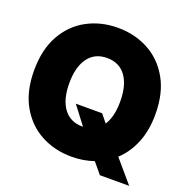

<svg xmlns="http://www.w3.org/2000/svg" viewBox="-139 -868 1024 1052"><g transform="rotate(20 373.0 -342.5)"><path d="M373 11.7Q273.9 11.7 193.6 -31.7Q113.3 -75.2 66.4 -158.9Q19.5 -242.7 19.5 -363.3Q19.5 -484.9 66.4 -568.8Q113.3 -652.8 193.6 -696Q273.9 -739.3 373 -739.3Q472.2 -739.3 552.2 -696Q632.3 -652.8 679.4 -568.8Q726.6 -484.9 726.6 -363.3Q726.6 -268.1 696.5 -195.8Q666.5 -123.5 614.7 -76.2L725.6 53.7H554.7L502.4 -9.3Q442.4 11.7 373 11.7ZM296.9 -269.5H450.2L487.8 -223.1Q521.5 -274.4 521.5 -363.3Q521.5 -458 483.2 -510.7Q444.8 -563.5 373 -563.5Q301.8 -563.5 263.2 -510.7Q224.6 -458 224.6 -363.3Q224.6 -269 263.2 -216.6Q301.8 -164.1 373 -164.1Q375 -164.1 377 -164.1Z"/></g></svg>

Font: Inter Display Black
Style: Regular
Weight: 900
Designer: Rasmus Andersson
Foundry: rsms
Version: Version 4.000;git-a52131595